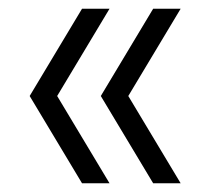

<svg xmlns="http://www.w3.org/2000/svg" viewBox="-20 -490 476 440"><path d="M331 -70H394L274 -270L394 -470H331L211 -270ZM168 -70H231L111 -270L231 -470H168L48 -270Z"/></svg>

Font: Uncut Sans Book
Style: Regular
Weight: 350
Designer: Kasper Nordkvist
Foundry: UNCUT.wtf
Version: Version 1.304;Glyphs 3.2 (3246)